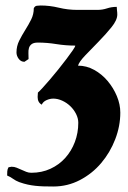

<svg xmlns="http://www.w3.org/2000/svg" viewBox="-20 -680 465 699"><path d="M103 -650Q107 -658 114 -659Q121 -660 128 -660Q161 -660 194 -652Q227 -644 261 -644H335Q353 -644 369.5 -649.5Q386 -655 405 -655Q405 -648 406 -641.5Q407 -635 407 -627Q407 -607 386 -581Q365 -555 339 -528.5Q313 -502 290.5 -478.5Q268 -455 264 -441Q295 -441 323 -425.5Q351 -410 372 -385Q393 -360 405.5 -330Q418 -300 418 -270Q418 -221 399.5 -173Q381 -125 348.5 -86.5Q316 -48 271 -24.5Q226 -1 174 -1Q154 -1 138.5 -1.5Q123 -2 109 -3.5Q95 -5 81 -8Q67 -11 50 -17Q37 -22 27.5 -29Q18 -36 6 -41Q6 -49 6.5 -56.5Q7 -64 11 -71Q19 -73 22 -73Q32 -73 40.5 -69.5Q49 -66 58 -62Q67 -58 75.5 -54.5Q84 -51 94 -51Q132 -51 163.5 -65.5Q195 -80 217.5 -105Q240 -130 252.5 -163Q265 -196 265 -233Q265 -249 257 -265Q249 -281 236 -293.5Q223 -306 206.5 -313.5Q190 -321 174 -321Q162 -321 149.5 -315.5Q137 -310 132 -299Q117 -307 117 -327L118 -343Q122 -346 134 -359Q146 -372 161 -389.5Q176 -407 192.5 -427.5Q209 -448 222.5 -466Q236 -484 245 -497Q254 -510 254 -514Q219 -514 185 -519.5Q151 -525 118 -525Q103 -525 95.5 -519.5Q88 -514 85.5 -505.5Q83 -497 83.5 -486Q84 -475 84 -465L69 -455Q56 -455 48 -466Q40 -477 40 -489Q40 -512 50 -532Q60 -552 72 -571Q84 -590 93.5 -609Q103 -628 103 -650Z"/></svg>

Font: CAT Schmalfette Thannhaeuser
Style: Regular
Weight: 700
Designer: Peter Wiegel nach Herbert Thanhaeuser 1939/40
Foundry: CAT-Fonts, Peter Wiegel
Version: Version 1.000